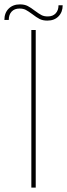

<svg xmlns="http://www.w3.org/2000/svg" viewBox="-53 -856 306 876"><path d="M90 -719H110V0H90ZM95 -791Q76 -805 64.5 -811Q53 -817 36 -817Q13 -817 0 -803Q-13 -789 -13 -765H-33Q-33 -797 -13.5 -816.5Q6 -836 38 -836Q59 -836 73.5 -828.5Q88 -821 106 -807Q125 -793 136.5 -787Q148 -781 165 -781Q188 -781 201 -795Q214 -809 214 -832H233Q233 -801 214 -781.5Q195 -762 163 -762Q142 -762 127.5 -769.5Q113 -777 95 -791Z"/></svg>

Font: Montserrat-Arabic Thin
Style: Regular
Weight: 250
Designer: Mohamed Gaber
Foundry: Kief Type Foundry
Version: Version 5.008